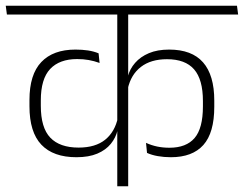

<svg xmlns="http://www.w3.org/2000/svg" viewBox="-37 -648 848 668"><path d="M-13 -597.5H791.5L787.5 -628H-17ZM65.5 -278.5Q65.5 -188 107 -144.5Q148.5 -101 229 -101Q272 -101 301.5 -113.5Q331 -126 348.5 -147.5Q366 -169 372 -195H376L373.5 -240Q363 -189.5 329 -162Q295 -134.5 236.5 -134.5Q171 -134.5 138 -169Q105 -203.5 105 -280V-298.5Q105 -373.5 137.5 -408Q170 -442.5 231.5 -442.5Q253 -442.5 271.5 -439.2Q290 -436 309.5 -429L306 -462.5Q289 -469.5 269 -472.5Q249 -475.5 225.5 -475.5Q148 -475.5 106.8 -432.2Q65.5 -389 65.5 -300ZM708.5 -298Q708.5 -386.5 669.5 -431Q630.5 -475.5 551.5 -475.5Q510.5 -475.5 481 -463Q451.5 -450.5 433 -429.2Q414.5 -408 408 -382H404.5L407.5 -339Q418.5 -388.5 453.2 -415.2Q488 -442 544 -442Q607.5 -442 638.2 -406.8Q669 -371.5 669 -296.5V-278Q669 -201.5 640 -167.8Q611 -134 552.5 -134Q530 -134 509.8 -138.2Q489.5 -142.5 471 -151L474.5 -116Q491 -108.5 512.2 -104.8Q533.5 -101 557.5 -101Q632.5 -101 670.5 -143.5Q708.5 -186 708.5 -276.5ZM409 -607.5H371V0H409Z"/></svg>

Font: Anek Devanagari Medium ExtraLight
Style: Regular
Weight: 250
Version: Version 1.003